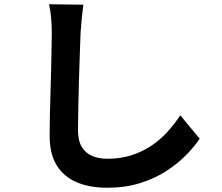

<svg xmlns="http://www.w3.org/2000/svg" viewBox="-20 -815 1040 901"><path d="M371 -793Q367 -762 363.5 -726Q360 -690 358 -660Q357 -619 354.5 -560.5Q352 -502 350.5 -438Q349 -374 347.5 -312Q346 -250 346 -204Q346 -154 364.5 -124.5Q383 -95 414 -82.5Q445 -70 484 -70Q546 -70 597 -86.5Q648 -103 690 -131Q732 -159 765.5 -196Q799 -233 826 -274L917 -164Q893 -128 854 -88Q815 -48 761.5 -13Q708 22 638 44Q568 66 483 66Q401 66 340.5 40.5Q280 15 246.5 -38.5Q213 -92 213 -177Q213 -218 214 -270.5Q215 -323 217 -380Q219 -437 220 -491.5Q221 -546 222 -590Q223 -634 223 -660Q223 -696 220 -730.5Q217 -765 210 -795Z"/></svg>

Font: Farlight84_Sys_V01
Style: Bold
Weight: 700
Designer: Monotype Design Team, Nadine Chahine and Nizar Qandah
Foundry: Monotype Imaging Inc.
Version: Version 2.004;October 31, 2024;FontCreator 14.0.0.2814 64-bi